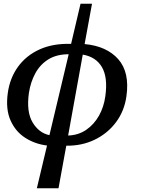

<svg xmlns="http://www.w3.org/2000/svg" viewBox="-20 -780 771 1037"><path d="M179 237 234 6Q169 -2 116.5 -35.5Q64 -69 37 -129.5Q10 -190 22 -277Q33 -358 77 -419Q121 -480 193.5 -513Q266 -546 364 -543L415 -760H477L437 -542Q556 -531 618.5 -460.5Q681 -390 663 -261Q652 -181 607 -120.5Q562 -60 492.5 -26Q423 8 338 7L296 237ZM136 -277Q122 -176 156 -119Q190 -62 247 -50L351 -487Q286 -487 241.5 -459.5Q197 -432 171 -384.5Q145 -337 136 -277ZM549 -261Q563 -362 530.5 -417.5Q498 -473 427 -485L348 -48Q404 -50 446 -79Q488 -108 514.5 -155Q541 -202 549 -261Z"/></svg>

Font: Noto Serif Medium
Style: Italic
Weight: 500
Italic angle: -12°
Designer: Monotype Design Team
Foundry: Monotype Imaging Inc.
Version: Version 2.014; ttfautohint (v1.8.4.7-5d5b)